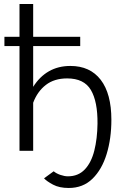

<svg xmlns="http://www.w3.org/2000/svg" viewBox="-20 -750 609 955"><path d="M322 185Q275 185 244 168.5Q213 152 199 137L247 102Q260 113 280.5 120Q301 127 318 127Q369 127 401.5 93Q434 59 449 -0.5Q464 -60 465 -135Q466 -245 432 -302.5Q398 -360 314 -360Q250 -360 208 -327.5Q166 -295 145 -239V0H77V-521H2V-567H77V-730H145V-567H379V-521H145V-318Q177 -369 223.5 -395.5Q270 -422 330 -422Q428 -422 481 -353Q534 -284 534 -154Q534 -61 510.5 16Q487 93 440 139Q393 185 322 185Z"/></svg>

Font: Raleway
Style: Regular
Weight: 400
Designer: Matt McInerney, Pablo Impallari, Rodrigo Fuenzalida
Foundry: Matt McInerney, Pablo Impallari, Rodrigo Fuenzalida
Version: Version 4.101;RELEASE